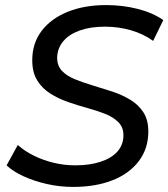

<svg xmlns="http://www.w3.org/2000/svg" viewBox="-20 -728 663 756"><path d="M268 8Q215 8 164.5 -3.5Q114 -15 72.5 -34Q31 -53 6 -77L50 -157Q77 -133 113.5 -115Q150 -97 191.5 -87Q233 -77 277 -77Q333 -77 376 -91Q419 -105 442.5 -131.5Q466 -158 466 -196Q466 -227 446 -247Q426 -267 394.5 -279.5Q363 -292 324.5 -302.5Q286 -313 247.5 -326.5Q209 -340 177.5 -360Q146 -380 126.5 -411.5Q107 -443 107 -491Q107 -558 144 -606.5Q181 -655 246.5 -681.5Q312 -708 398 -708Q463 -708 522 -693Q581 -678 623 -649L583 -567Q544 -595 495 -609Q446 -623 393 -623Q336 -623 294 -608Q252 -593 229 -565.5Q206 -538 205 -501Q205 -469 224 -449Q243 -429 275 -416Q307 -403 345.5 -391.5Q384 -380 422 -367.5Q460 -355 492.5 -335.5Q525 -316 544.5 -286Q564 -256 564 -210Q564 -143 526.5 -93.5Q489 -44 422.5 -18Q356 8 268 8Z"/></svg>

Font: Montserrat Thin Medium
Style: Italic
Weight: 500
Italic angle: -11.3°
Version: Version 9.000